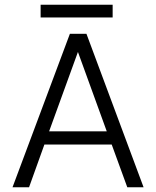

<svg xmlns="http://www.w3.org/2000/svg" viewBox="-20 -793 661 813"><path d="M152 -773H457V-719H152ZM588 0H519L453 -181H168L103 0H33L276 -650H346ZM310 -573 188 -237H432Z"/></svg>

Font: Overused Grotesk Book
Style: Regular
Weight: 350
Version: Version 0.003